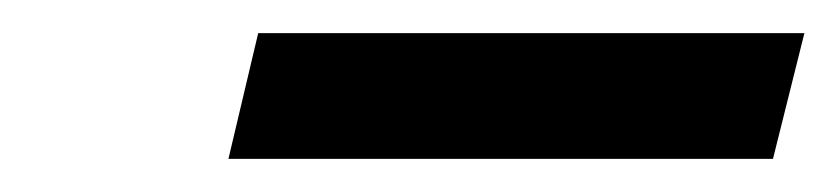

<svg xmlns="http://www.w3.org/2000/svg" viewBox="-20 -684 506 116"><path d="M118 -588 136 -664H466L447 -588Z"/></svg>

Font: Platypi Medium
Style: Italic
Weight: 500
Italic angle: -13°
Designer: David Sargent
Foundry: Bolt Cutter Type
Version: Version 1.200; ttfautohint (v1.8.4.7-5d5b)